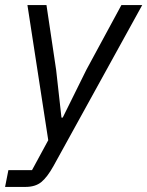

<svg xmlns="http://www.w3.org/2000/svg" viewBox="-40 -536 580 756"><path d="M300 -261 438 -516H520L171 117Q146 162 122.5 181Q99 200 60 200H-20L-7 134H86L150 16L68 -516H143L181 -261L202 -73H207Z"/></svg>

Font: IBM Plex Sans Var
Style: Italic
Weight: 400
Italic angle: -11.31°
Designer: Mike Abbink, Paul van der Laan, Pieter van Rosmalen
Foundry: Bold Monday
Version: Version 1.001